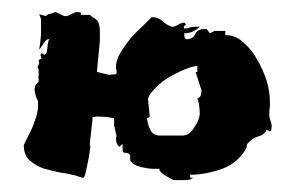

<svg xmlns="http://www.w3.org/2000/svg" viewBox="-20 -289 497 323"><path d="M312 -123Q315 -116 315 -111Q316 -106 316 -98Q316 -88 307 -75Q299 -61 287 -61H248Q240 -61 235 -67Q231 -73 229 -81L227 -90L232 -92L229 -123Q231 -130 237 -136Q247 -148 261 -157Q276 -166 290 -172Q305 -178 312 -178V-168H309L319 -137Q319 -135 318 -130Q318 -126 312 -123ZM433 -98Q433 -106 434 -109Q434 -113 434 -120Q434 -133 429 -152Q423 -171 413 -188Q404 -205 390 -217Q377 -230 359 -230V-237H341L333 -233L328 -240H323Q312 -240 308 -231Q305 -223 293 -223Q290 -225 290 -230V-233Q305 -233 316 -244H309Q305 -244 300 -243Q296 -241 290 -241L289 -244Q290 -246 293 -248L290 -251Q283 -250 279 -247Q274 -244 269 -244Q260 -247 253 -254Q245 -260 238 -260H235Q231 -256 222 -247Q212 -238 201 -226Q191 -214 183 -201Q175 -188 175 -175L176 -171V-165L175 -164Q170 -164 164 -163L143 -168L148 -220V-235Q148 -244 146 -250Q144 -256 136 -260L131 -264H116V-268L108 -269L93 -262H88L73 -269L69 -267Q63 -265 61 -265L57 -262L46 -265L49 -257Q49 -246 49 -231Q48 -217 46 -206Q47 -206 52 -214Q58 -223 61 -223H63Q61 -221 60 -211Q59 -201 58 -199L55 -197L52 -198L51 -199V-201L49 -198Q49 -197 48 -197L50 -190Q49 -190 47 -189Q45 -188 45 -187L46 -184Q46 -181 44 -178Q43 -176 43 -175L45 -173V-160L44 -159L45 -158V-152L40 -146Q37 -140 39 -133Q40 -126 44 -119V-108Q43 -98 39 -87Q36 -77 31 -67L20 -45Q20 -29 29 -20Q39 -11 52 -6Q66 -2 80 1Q95 3 106 6Q107 6 112 8Q118 10 120 10Q122 10 124 2Q126 -7 128 -17Q130 -27 131 -35Q132 -43 132 -42Q132 -44 131 -44V-46L136 -92L144 -93Q156 -93 167 -91L172 -90V-78L176 -60L175 -57Q175 -54 176 -49Q178 -44 181 -42L186 -47Q186 -36 187 -34Q188 -32 189 -32H192Q196 -32 199 -28V-19Q204 -11 217 -8Q230 -5 238 -5H248Q248 1 261 8Q273 14 271 14H291Q300 14 303 11L306 10H300V5Q325 5 354 -5Q382 -16 395 -41V-42Q395 -47 398 -49L401 -52Q408 -58 416 -60Q424 -62 429 -71L434 -68Q437 -68 437 -78Q437 -81 435 -86Q433 -91 433 -98Z"/></svg>

Font: East Sea Dokdo Cyrillic
Style: Regular
Weight: 400
Version: Version 1.00 July 4, 2018, initial release